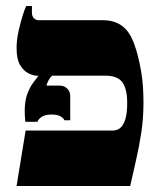

<svg xmlns="http://www.w3.org/2000/svg" viewBox="-20 -617 531 637"><path d="M35 0 65 -184H355Q369 -184 379.5 -193Q390 -202 396 -222Q402 -242 402 -275Q402 -322 386 -344Q370 -366 329 -366H101Q90 -366 74 -374Q58 -382 46.5 -401.5Q35 -421 35 -457Q35 -484 41.5 -513.5Q48 -543 55.5 -566.5Q63 -590 67 -597H86V-575Q86 -563 92.5 -556.5Q99 -550 109 -550H321Q357 -550 381.5 -533.5Q406 -517 420 -484Q423 -479 431.5 -452.5Q440 -426 448 -381.5Q456 -337 456 -277Q456 -225 449 -178.5Q442 -132 432 -88.5Q422 -45 412 0ZM64 -213Q63 -225 62.5 -232.5Q62 -240 62 -249Q62 -281 70 -303.5Q78 -326 89 -341Q100 -356 107 -365V-378H153V-366Q146 -360 141 -350.5Q136 -341 134 -333H178Q193 -333 203 -323Q213 -313 213 -299V-218H194Q190 -226 179.5 -231.5Q169 -237 151 -237Q115 -237 104 -213Z"/></svg>

Font: Frank Ruhl Libre Black
Style: Regular
Weight: 900
Designer: Yanek Iontef
Foundry: Fontef
Version: Version 6.004